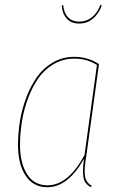

<svg xmlns="http://www.w3.org/2000/svg" viewBox="-20 -762 492 791"><path d="M234.4 -739.7 240.2 -741.2Q243.2 -708.5 260.5 -690.7Q277.8 -672.9 306.6 -672.9Q335.9 -672.9 358.4 -690.7Q380.9 -708.5 393.6 -741.7L399.4 -739.3Q387.2 -706.1 363.3 -685.5Q339.4 -665 306.2 -665Q272.9 -665 254.6 -685.8Q236.3 -706.5 234.4 -739.7ZM286.1 -527.8Q342.8 -527.8 387.7 -498L335.4 -118.7Q326.2 -67.4 329.8 -38.8Q333.5 -10.3 357.4 2.9L354.5 9.3Q340.8 2 333 -8.5Q325.2 -19 323.2 -35.6Q321.3 -52.2 322 -67.4Q322.8 -82.5 326.2 -108.4Q260.7 9.3 174.8 9.3Q117.2 9.3 85.7 -38.1Q54.2 -85.4 54.2 -165Q54.2 -214.4 62.3 -263.7Q70.3 -313 88.6 -361.1Q106.9 -409.2 133.1 -445.8Q159.2 -482.4 198.7 -505.1Q238.3 -527.8 286.1 -527.8ZM286.1 -520.5Q240.2 -520.5 201.9 -498.3Q163.6 -476.1 138.4 -440.2Q113.3 -404.3 95.7 -357.2Q78.1 -310.1 70.3 -261.7Q62.5 -213.4 62.5 -165.5Q62.5 -89.4 91.8 -43.9Q121.1 1.5 175.3 1.5Q260.7 1.5 328.1 -123L379.4 -494.1Q339.4 -520.5 286.1 -520.5Z"/></svg>

Font: Fira Sans Compressed Eight
Style: Italic
Weight: 100
Width: 3
Italic angle: -8°
Designer: Carrois Corporate & Edenspiekermann AG
Foundry: Carrois Corporate GbR & Edenspiekermann AG
Version: Version 4.203;PS 004.203;hotconv 1.0.88;makeotf.lib2.5.64775